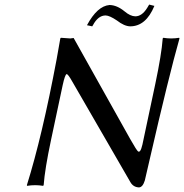

<svg xmlns="http://www.w3.org/2000/svg" viewBox="-20 -814 809 844"><path d="M574.7 -742.2Q604 -742.2 627 -779.3Q631.3 -786.6 635.7 -793.9L658.7 -788.1Q621.6 -698.2 552.2 -698.2Q526.4 -698.7 493.7 -724.1Q461.9 -745.6 444.3 -746.1Q411.1 -746.1 388.2 -702.6Q386.7 -699.7 385.3 -698.2L362.3 -703.1Q407.7 -787.6 461.4 -792Q494.1 -791.5 527.3 -764.2Q552.7 -742.7 574.7 -742.2ZM245.1 -645 247.6 -647.9Q252.4 -647.9 289.1 -645L303.7 -647L552.2 -203.1Q581.1 -151.9 587.4 -147.9Q595.2 -144 601.1 -161.1Q603.5 -168.5 606 -178.2L662.6 -444.8Q689.9 -573.7 695.3 -645L697.8 -647.9Q715.8 -645 731.9 -645Q749.5 -645 767.6 -647.9L769 -645Q723.1 -483.9 636.7 -107.4Q625.5 -59.6 616.7 -21Q607.4 9.3 590.8 9.8Q565.4 8.8 552.7 -14.2L297.9 -455.1Q279.3 -488.3 272.9 -488.3Q265.6 -486.3 255.4 -439L204.6 -200.2Q177.2 -71.3 171.9 0L169.4 2.9Q151.4 0 134.8 0Q117.2 0 99.1 2.9L98.1 0Q165.5 -215.3 229 -553.7Q238.3 -603.5 245.1 -645Z"/></svg>

Font: Linux Biolinum Slanted O
Style: Slanted
Weight: 400
Designer: Philipp H. Poll
Foundry: Philipp H. Poll
Version: Version 1.0.4